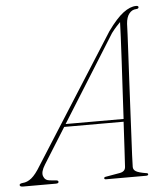

<svg xmlns="http://www.w3.org/2000/svg" viewBox="-87 -754 693 800"><g transform="rotate(-5 259.0 -354.0)"><path d="M76 -83Q57.5 -53.5 63.8 -35.8Q70 -18 89.5 -16L116 -13.5Q126 -13 126 -6.5Q126 0 114.5 0H-23Q-36.5 0 -36.5 -7.5Q-36.5 -13.5 -23 -15Q-4 -16 14 -30.5Q32 -45 53.5 -81L392 -613.5Q429 -665 458 -686.8Q487 -708.5 511.5 -708.5Q522 -708.5 521.5 -702.5Q521.5 -696 511 -695.5Q493.5 -695 481.8 -680.2Q470 -665.5 468 -638Q468 -627 466.2 -592.5Q464.5 -558 462 -508.5Q459.5 -459 456.5 -401.8Q453.5 -344.5 450.8 -286.8Q448 -229 445.5 -178.2Q443 -127.5 441.2 -91.2Q439.5 -55 439.5 -41.5Q439.5 -29.5 450.8 -22.8Q462 -16 492.5 -11Q501 -10.5 501 -5.5Q501 0 491.5 0H324.5Q317 0 317 -5Q317 -9.5 323.5 -10.5L383.5 -21Q406 -25 407.5 -44Q408.5 -61 411.5 -112.8Q414.5 -164.5 418 -232.5H169.5ZM402 -604.5 176.5 -244H419Q422 -302.5 425.5 -364.8Q429 -427 432 -484Q435 -541 437 -584.2Q439 -627.5 439.5 -647.5Q433.5 -641.5 423.8 -631Q414 -620.5 402 -604.5Z"/></g></svg>

Font: Fraunces 72pt Thin
Style: Italic
Weight: 100
Italic angle: -16°
Version: Version 1.000;[b76b70a41]